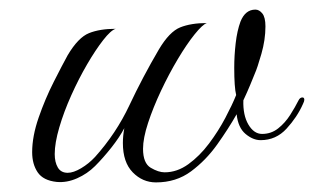

<svg xmlns="http://www.w3.org/2000/svg" viewBox="-20 -373 654 400"><path d="M305 7Q277 7 256.5 -14Q236 -35 236 -75Q236 -90 239 -106Q229 -87 212 -65.5Q195 -44 178 -27Q162 -11 140.5 -1.5Q119 8 98 6Q70 3 58.5 -14Q47 -31 47 -56Q47 -89 60.5 -128Q74 -167 92 -202.5Q110 -238 121 -258Q143 -295 165.5 -304Q188 -313 221 -313Q211 -310 195 -289.5Q179 -269 161.5 -239Q144 -209 128.5 -174.5Q113 -140 103.5 -107.5Q94 -75 94 -52Q94 -35 100.5 -24Q107 -13 121 -13Q133 -13 149 -22.5Q165 -32 178 -46Q222 -95 249.5 -153.5Q277 -212 311 -270Q333 -307 355.5 -316Q378 -325 411 -325Q402 -322 385.5 -301.5Q369 -281 350.5 -250Q332 -219 315.5 -184Q299 -149 288.5 -117Q278 -85 278 -63Q278 -33 294 -23.5Q310 -14 323 -14Q349 -14 372.5 -31Q396 -48 415.5 -74Q435 -100 449.5 -127.5Q464 -155 472 -175Q468 -191 468 -232Q468 -257 471 -283Q474 -309 481 -328Q491 -353 512 -353Q520 -353 526.5 -345Q533 -337 533 -318Q533 -290 524.5 -260.5Q516 -231 511 -220Q507 -210 501 -195.5Q495 -181 487 -164Q486 -133 497.5 -113.5Q509 -94 526 -94Q545 -94 559.5 -105.5Q574 -117 584.5 -133.5Q595 -150 602 -164Q605 -170 610 -170Q614 -170 614 -165Q614 -162 611 -156Q599 -129 577 -105Q555 -81 523 -81Q507 -81 491.5 -94Q476 -107 473 -135Q456 -105 432.5 -72Q409 -39 378 -16Q347 7 305 7Z"/></svg>

Font: MonteCarlo
Style: Regular
Weight: 400
Designer: Robert E. Leuschke
Foundry: Robert E. Leuschke
Version: Version 1.010; ttfautohint (v1.8.3)